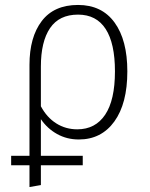

<svg xmlns="http://www.w3.org/2000/svg" viewBox="-20 -552 605 775"><path d="M145 -71V77H314V115H145V195L99 203V115H25V77H99V-290Q99 -402 148.5 -467Q198 -532 295 -532Q391 -532 442.5 -461Q494 -390 494 -264Q494 -134 441.5 -61.5Q389 11 298 11Q250 11 210.5 -11Q171 -33 145 -71ZM145 -283V-123Q169 -78 207 -54Q245 -30 292 -30Q365 -30 404.5 -89Q444 -148 444 -264Q444 -377 406.5 -435Q369 -493 295 -493Q219 -493 182 -438.5Q145 -384 145 -283Z"/></svg>

Font: FiraGO ExtraLight
Style: Regular
Weight: 200
Designer: bBox Type
Foundry: bBox Type GmbH
Version: Version 1.001